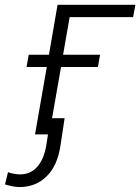

<svg xmlns="http://www.w3.org/2000/svg" viewBox="-98 -548 572 783"><path d="M454.1 -528.3H136.7L101.6 -324.7H19L10.3 -274.9H92.8L44.9 0H97.7L91.3 41C79.1 121.1 39.6 163.1 -15.1 163.1C-16.1 163.1 -16.6 163.1 -17.6 163.1C-34.7 162.6 -50.3 159.7 -65.4 154.3L-77.6 204.1C-56.6 210.4 -37.6 214.4 -21 214.8C-20 214.8 -19 214.8 -18.1 214.8C25.9 214.8 62.5 200.2 91.8 171.4C121.6 142.6 140.1 101.1 148.4 46.9L165.5 -65.9H114.3L150.9 -274.9H301.3L310.1 -324.7H159.2L186 -478H444.8Z"/></svg>

Font: Roboto Light
Style: Italic
Weight: 300
Italic angle: -12°
Designer: Google
Version: Version 2.137; 2017